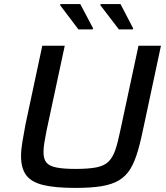

<svg xmlns="http://www.w3.org/2000/svg" viewBox="-20 -912 812 940"><path d="M349 8Q251 8 192.5 -6Q134 -20 108.5 -54Q83 -88 83 -148Q83 -178 89.5 -217Q96 -256 105 -304L187 -688H297L208 -273Q201 -238 197 -212.5Q193 -187 193 -167Q193 -134 207 -116.5Q221 -99 256 -92Q291 -85 350 -85Q413 -85 451.5 -92.5Q490 -100 511 -120.5Q532 -141 544.5 -177.5Q557 -214 569 -273L658 -688H768L686 -304Q671 -229 655.5 -175Q640 -121 618.5 -85.5Q597 -50 563 -29.5Q529 -9 477.5 -0.5Q426 8 349 8ZM433 -768H364L274 -887L276 -892H373L436 -773ZM630 -768H562L471 -887L473 -892H570L632 -773Z"/></svg>

Font: Saira SemiExpanded Medium
Style: Italic
Weight: 500
Width: 6
Italic angle: -12°
Designer: Hector Gatti with collaboration of the Omnibus-Type team
Foundry: Omnibus-Type
Version: Version 1.101